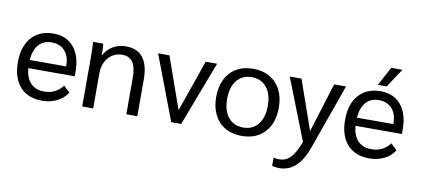

<svg xmlns="http://www.w3.org/2000/svg" viewBox="-78 -981 3210 1465"><g transform="rotate(10 1526.5 -249.0)"><path d="M482 -217H122Q129 -141 167 -101.5Q205 -62 272 -62Q362 -62 415 -133L463 -87Q434 -41 382.5 -15.5Q331 10 269 10Q158 10 97 -58Q36 -126 36 -249Q36 -371 97.5 -440.5Q159 -510 267 -510Q368 -510 425 -441.5Q482 -373 482 -250ZM404 -287Q404 -359 366.5 -400Q329 -441 263 -441Q201 -441 164.5 -399Q128 -357 122 -280H404Z M578 -374Q578 -469 574 -500H653Q657 -467 657 -411H660Q682 -457 727.5 -483.5Q773 -510 829 -510Q917 -510 961 -453Q1005 -396 1005 -283V0H920V-284Q920 -364 893 -403Q866 -442 811 -442Q769 -442 735 -420.5Q701 -399 682 -360.5Q663 -322 663 -274V0H578Z M1535 -500 1345 0H1268L1078 -500H1166L1307 -100L1447 -500Z M1572 -250Q1572 -329 1601.5 -388Q1631 -447 1685.5 -478.5Q1740 -510 1814 -510Q1926 -510 1991.5 -440Q2057 -370 2057 -250Q2057 -130 1991.5 -60Q1926 10 1814 10Q1740 10 1685.5 -21.5Q1631 -53 1601.5 -112Q1572 -171 1572 -250ZM1972 -250Q1972 -341 1930 -393Q1888 -445 1814 -445Q1741 -445 1699 -393Q1657 -341 1657 -250Q1657 -159 1699 -107Q1741 -55 1814 -55Q1888 -55 1930 -107Q1972 -159 1972 -250Z M2534 -500 2353 9Q2284 202 2140 202Q2114 202 2084 195V130Q2102 136 2128 136Q2179 136 2215 99Q2251 62 2284 -26L2098 -500H2189L2323 -117L2442 -500Z M2571 0ZM3017 -217H2657Q2664 -141 2702 -101.5Q2740 -62 2807 -62Q2897 -62 2950 -133L2998 -87Q2969 -41 2917.5 -15.5Q2866 10 2804 10Q2693 10 2632 -58Q2571 -126 2571 -249Q2571 -371 2632.5 -440.5Q2694 -510 2802 -510Q2903 -510 2960 -441.5Q3017 -373 3017 -250ZM2939 -287Q2939 -359 2901.5 -400Q2864 -441 2798 -441Q2736 -441 2699.5 -399Q2663 -357 2657 -280H2939ZM2849 -700H2936L2839 -554H2771Z"/></g></svg>

Font: Sarabun
Style: Regular
Weight: 400
Designer: Suppakit Chalermlarp | Katatrad Co.,Ltd.
Foundry: Cadson Demak Co.,Ltd.
Version: Version 1.000; ttfautohint (v1.6)